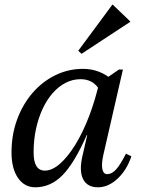

<svg xmlns="http://www.w3.org/2000/svg" viewBox="-20 -785 603 817"><path d="M130 12Q84 12 56.5 -28Q29 -68 29 -136Q29 -211 52.5 -275.5Q76 -340 117.5 -388.5Q159 -437 214.5 -464.5Q270 -492 334 -492Q369 -492 400.5 -480Q432 -468 459 -444L426 -296Q426 -369 399.5 -408.5Q373 -448 323 -448Q289 -448 259 -432.5Q229 -417 204 -388.5Q179 -360 161 -321Q143 -282 133 -235.5Q123 -189 123 -136Q123 -59 171 -59Q202 -59 235.5 -88.5Q269 -118 301 -170Q333 -222 359.5 -291.5Q386 -361 404 -441H450L399 -210H349Q296 -90 245.5 -39Q195 12 130 12ZM397 12Q351 12 333.5 -23Q316 -58 331 -122L404 -441H416L486 -489H503L420 -127Q411 -87 415.5 -65.5Q420 -44 436 -44Q456 -44 474 -64Q492 -84 516 -131L539 -120Q520 -62 480.5 -25Q441 12 397 12ZM327 -556 313 -569 458 -765H460L534 -694V-692Z"/></svg>

Font: Platypi Light Light
Style: Italic
Weight: 300
Italic angle: -13°
Version: Version 1.200